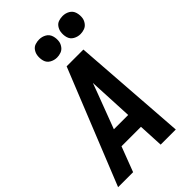

<svg xmlns="http://www.w3.org/2000/svg" viewBox="-298 -1062 1158 1158"><g transform="rotate(-45 281.0 -483.5)"><path d="M-14 0H114L175 -160H341L349 0H478L425 -735H282ZM215 -265 300 -490Q306 -506 311.5 -521Q317 -536 323 -552Q324 -536 324.5 -521Q325 -506 326 -490L337 -265ZM479 -813Q496 -813 513 -819Q530 -825 541 -840Q552 -855 555 -871Q559 -896 552 -919.5Q545 -943 524.5 -955Q504 -967 479 -967Q462 -967 445 -961.5Q428 -956 417.5 -941Q407 -926 404 -909Q400 -884 406.5 -860.5Q413 -837 434 -825Q455 -813 479 -813ZM279 -813Q296 -813 313 -819Q330 -825 341 -840Q352 -855 355 -871Q359 -896 352 -919.5Q345 -943 324.5 -955Q304 -967 279 -967Q262 -967 245 -961.5Q228 -956 217.5 -941Q207 -926 204 -909Q200 -884 206.5 -860.5Q213 -837 234 -825Q255 -813 279 -813Z"/></g></svg>

Font: Iosevka Sparkle Oblique
Style: Bold
Weight: 700
Italic angle: -9°
Designer: Belleve Invis
Foundry: Belleve Invis
Version: Version 4.5.0; ttfautohint (v1.8.3)